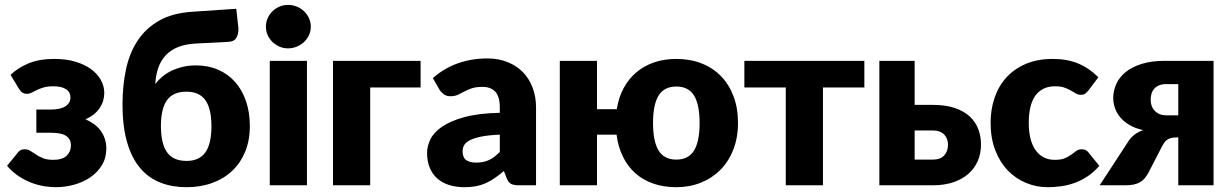

<svg xmlns="http://www.w3.org/2000/svg" viewBox="-20 -772 5129 800"><path d="M24 -460Q54.5 -489.5 99 -508Q143.5 -526.5 206.5 -526.5Q255.5 -526.5 294 -515Q332.5 -503.5 359.2 -484Q386 -464.5 400.2 -438.8Q414.5 -413 414.5 -384.5Q414.5 -370 410.5 -354.8Q406.5 -339.5 397.2 -324.8Q388 -310 373 -297.2Q358 -284.5 336 -275Q355 -267 371 -255.5Q387 -244 398.5 -228.8Q410 -213.5 416.5 -194.5Q423 -175.5 423 -153Q423 -114 404.8 -84Q386.5 -54 356.8 -33.5Q327 -13 289 -2.5Q251 8 212 8Q192 8 166.8 4.2Q141.5 0.5 114.5 -9.2Q87.5 -19 60.5 -36.2Q33.5 -53.5 9.5 -81L54.5 -136.5Q64 -150 82.5 -150Q96.5 -150 107.2 -143Q118 -136 130.5 -127.8Q143 -119.5 159.5 -112.8Q176 -106 201.5 -106Q240 -106 257.8 -123.2Q275.5 -140.5 275.5 -166Q275.5 -191.5 256.2 -205.2Q237 -219 190 -219H131.5V-315.5H190Q231.5 -315.5 252.5 -329Q273.5 -342.5 273.5 -366Q273.5 -388.5 255 -400.5Q236.5 -412.5 202 -412.5Q178 -412.5 161.5 -407.5Q145 -402.5 133 -396.8Q121 -391 111.8 -386Q102.5 -381 93 -381Q82.5 -381 75 -385Q67.5 -389 59 -402Z M794 -590.5Q751 -588 720.2 -575.2Q689.5 -562.5 669.5 -540.5Q649.5 -518.5 639.2 -488.5Q629 -458.5 627 -422Q639.5 -438.5 656.5 -452.8Q673.5 -467 695 -477.2Q716.5 -487.5 741.8 -493.5Q767 -499.5 796.5 -499.5Q848 -499.5 889.5 -481.2Q931 -463 960.2 -429.8Q989.5 -396.5 1005.2 -350Q1021 -303.5 1021 -246.5Q1021 -187.5 1001.8 -140.5Q982.5 -93.5 947.8 -60.5Q913 -27.5 864.5 -9.8Q816 8 757 8Q697.5 8 648.5 -11Q599.5 -30 564.2 -71.5Q529 -113 509.8 -178.5Q490.5 -244 490.5 -337.5Q490.5 -414.5 504.8 -482.2Q519 -550 552.8 -601.8Q586.5 -653.5 642.2 -685.5Q698 -717.5 781 -723L964.5 -735.5L973 -657.5Q973.5 -652.5 973.5 -648Q973.5 -629.5 964.5 -614Q955.5 -598.5 930 -597.5ZM757 -101.5Q810.5 -101.5 835.8 -137.2Q861 -173 861 -246Q861 -319 835.8 -354.5Q810.5 -390 757 -390Q701.5 -390 676 -354.8Q650.5 -319.5 650.5 -247Q650.5 -173.5 676 -137.5Q701.5 -101.5 757 -101.5Z M1275 -660.5Q1275 -642 1267.5 -625.8Q1260 -609.5 1247 -597.2Q1234 -585 1216.8 -577.8Q1199.5 -570.5 1180 -570.5Q1161 -570.5 1144.5 -577.8Q1128 -585 1115.2 -597.2Q1102.5 -609.5 1095.2 -625.8Q1088 -642 1088 -660.5Q1088 -679.5 1095.2 -696Q1102.5 -712.5 1115.2 -725Q1128 -737.5 1144.5 -744.5Q1161 -751.5 1180 -751.5Q1199.5 -751.5 1216.8 -744.5Q1234 -737.5 1247 -725Q1260 -712.5 1267.5 -696Q1275 -679.5 1275 -660.5ZM1259 -518.5V0H1104V-518.5Z M1732.5 -407.5H1522.5V0H1367.5V-518.5H1732.5Z M1783.5 -446.5Q1830.5 -488 1887.8 -508.2Q1945 -528.5 2010.5 -528.5Q2057.5 -528.5 2095.2 -513.2Q2133 -498 2159.2 -470.8Q2185.5 -443.5 2199.5 -406Q2213.5 -368.5 2213.5 -324V0H2142.5Q2120.5 0 2109.2 -6Q2098 -12 2090.5 -31L2079.5 -59.5Q2060 -43 2042 -30.5Q2024 -18 2004.8 -9.2Q1985.5 -0.5 1963.8 3.8Q1942 8 1915.5 8Q1880 8 1851 -1.2Q1822 -10.5 1801.8 -28.5Q1781.5 -46.5 1770.5 -73.2Q1759.5 -100 1759.5 -135Q1759.5 -163 1773.5 -191.8Q1787.5 -220.5 1822 -244.2Q1856.5 -268 1915 -284Q1973.5 -300 2062.5 -302V-324Q2062.5 -369.5 2043.8 -389.8Q2025 -410 1990.5 -410Q1963 -410 1945.5 -404Q1928 -398 1914.2 -390.5Q1900.5 -383 1887.5 -377Q1874.5 -371 1856.5 -371Q1840.5 -371 1829.5 -379Q1818.5 -387 1811.5 -398ZM2062.5 -211Q2016 -209 1986 -203Q1956 -197 1938.5 -188Q1921 -179 1914.2 -167.5Q1907.5 -156 1907.5 -142.5Q1907.5 -116 1922 -105.2Q1936.5 -94.5 1964.5 -94.5Q1994.5 -94.5 2017 -105Q2039.5 -115.5 2062.5 -139Z M2550 -317Q2557.5 -366 2578.5 -404.8Q2599.5 -443.5 2631.2 -470.5Q2663 -497.5 2705.2 -512Q2747.5 -526.5 2798 -526.5Q2855.5 -526.5 2902.8 -508Q2950 -489.5 2983.8 -455Q3017.5 -420.5 3036.2 -371.2Q3055 -322 3055 -260.5Q3055 -198.5 3035.5 -148.8Q3016 -99 2981.5 -64.2Q2947 -29.5 2900 -10.8Q2853 8 2798 8Q2745.5 8 2702.2 -7Q2659 -22 2627.2 -50.2Q2595.5 -78.5 2575.5 -119.2Q2555.5 -160 2549 -211H2467.5V0H2312.5V-518.5H2467.5V-317ZM2724.2 -144.8Q2747.5 -107 2798 -107Q2848.5 -107 2871.8 -144.8Q2895 -182.5 2895 -259.5Q2895 -336.5 2871.8 -374Q2848.5 -411.5 2798 -411.5Q2747.5 -411.5 2724.2 -374Q2701 -336.5 2701 -259.5Q2701 -182.5 2724.2 -144.8Z M3581.5 -407.5H3409V0H3254V-407.5H3081.5V-518.5H3581.5Z M3866.5 -335Q3921 -335 3959.2 -321.8Q3997.5 -308.5 4021.5 -285.8Q4045.5 -263 4056.5 -233Q4067.5 -203 4067.5 -170Q4067.5 -132.5 4054 -101.2Q4040.5 -70 4014.8 -47.5Q3989 -25 3951.8 -12.5Q3914.5 0 3867.5 0H3644V-518.5H3791V-335ZM3867 -107Q3898 -107 3914 -124.2Q3930 -141.5 3930 -169.5Q3930 -181 3926.2 -191.8Q3922.5 -202.5 3914.8 -210.8Q3907 -219 3895 -223.8Q3883 -228.5 3867 -228.5H3791V-107Z M4515.5 -395.5Q4508.5 -387 4502 -382Q4495.5 -377 4483.5 -377Q4472 -377 4462.8 -382.5Q4453.5 -388 4442 -394.8Q4430.5 -401.5 4415 -407Q4399.5 -412.5 4376.5 -412.5Q4348 -412.5 4327.2 -402Q4306.5 -391.5 4293 -372Q4279.5 -352.5 4273 -324.2Q4266.5 -296 4266.5 -260.5Q4266.5 -186 4295.2 -146Q4324 -106 4374.5 -106Q4401.5 -106 4417.2 -112.8Q4433 -119.5 4444 -127.8Q4455 -136 4464.2 -143Q4473.5 -150 4487.5 -150Q4506 -150 4515.5 -136.5L4560.5 -81Q4536.5 -53.5 4510 -36.2Q4483.5 -19 4455.8 -9.2Q4428 0.5 4400 4.2Q4372 8 4345.5 8Q4298 8 4254.8 -10Q4211.5 -28 4178.8 -62.2Q4146 -96.5 4126.8 -146.5Q4107.5 -196.5 4107.5 -260.5Q4107.5 -316.5 4124.2 -365.2Q4141 -414 4173.8 -449.8Q4206.5 -485.5 4254.8 -506Q4303 -526.5 4366.5 -526.5Q4427.5 -526.5 4473.5 -507Q4519.5 -487.5 4556.5 -450Z M5036.5 -518.5V0H4889.5V-199.5H4884Q4868 -199.5 4857.8 -196.5Q4847.5 -193.5 4840.8 -188Q4834 -182.5 4829.5 -175.2Q4825 -168 4820.5 -159.5L4764.5 -51Q4757 -38 4749 -28.5Q4741 -19 4730 -12.8Q4719 -6.5 4704.2 -3.2Q4689.5 0 4669 0H4562L4675 -173Q4687.5 -195 4704 -208.5Q4720.5 -222 4743 -230Q4708.5 -237.5 4684.8 -252Q4661 -266.5 4646.2 -285Q4631.5 -303.5 4625 -324Q4618.5 -344.5 4618.5 -363.5Q4618.5 -393.5 4630.8 -421.2Q4643 -449 4669.2 -470.8Q4695.5 -492.5 4736.2 -505.5Q4777 -518.5 4834.5 -518.5ZM4889.5 -291.5V-421.5H4839Q4820.5 -421.5 4808 -415.8Q4795.5 -410 4788 -400.8Q4780.5 -391.5 4777.5 -380Q4774.5 -368.5 4774.5 -357.5Q4774.5 -327 4792.5 -309.2Q4810.5 -291.5 4839 -291.5Z"/></svg>

Font: Lato
Style: Regular
Weight: 900
Designer: Lukasz Dziedzic with Adam Twardoch and Botio Nikoltchev
Foundry: tyPoland Lukasz Dziedzic
Version: Version 2.010; 2014-09-01; http://www.latofonts.com/; ttfaut